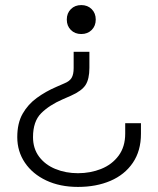

<svg xmlns="http://www.w3.org/2000/svg" viewBox="-20 -520 621 756"><path d="M48 20Q48 -35 69 -72Q90 -109 125 -134.5Q160 -160 202 -178L234 -192Q254 -200 262 -213.5Q270 -227 270 -252V-316H332V-253Q332 -209 317 -185.5Q302 -162 259 -143L227 -129Q174 -106 142 -74Q110 -42 110 20Q110 65 134 97Q158 129 198.5 145.5Q239 162 287 162Q336 162 378.5 145Q421 128 447 93Q473 58 473 6V-35H535V7Q535 74 503 121Q471 168 415 192Q359 216 287 216Q216 216 162 190.5Q108 165 78 120.5Q48 76 48 20ZM357 -443Q357 -418 341 -402Q325 -386 300 -386Q275 -386 259 -402Q243 -418 243 -443Q243 -468 259 -484Q275 -500 300 -500Q325 -500 341 -484Q357 -468 357 -443Z"/></svg>

Font: Space 7353
Style: Regular
Weight: 400
Designer: Christine Claussen + Ruben Lyon  (Space 7353)
Version: Version 1.000;FEAKit 1.0